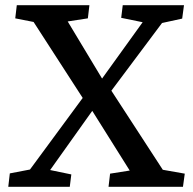

<svg xmlns="http://www.w3.org/2000/svg" viewBox="-20 -723 746 743"><path d="M12 0 18 -52 96 -67 300 -344 110 -638 39 -652 45 -703H326L320 -652L242 -640L375 -419L532 -637L449 -654L455 -703H692L685 -651L607 -634L411 -372L610 -66L695 -51L688 0H400L406 -51L482 -63L337 -294L174 -65L256 -48L250 0Z"/></svg>

Font: Literata 18pt Medium
Style: Italic
Weight: 500
Italic angle: -2°
Designer: Latin by Veronika Burian and Jose Scaglione. Greek by Irene Vlachou. Cyrillic by Vera Evstafieva
Foundry: TypeTogether
Version: Version 3.103;gftools[0.9.29]